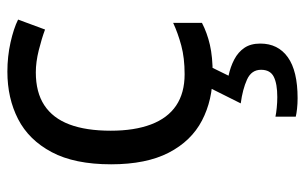

<svg xmlns="http://www.w3.org/2000/svg" viewBox="-173 -413 826 520"><g transform="rotate(-90 240.0 -153.0)"><path d="M300 10Q229 10 173.5 -19Q118 -48 86.5 -109Q55 -170 55 -265Q55 -364 88 -426Q121 -488 177.5 -517Q234 -546 306 -546Q347 -546 385 -537.5Q423 -529 447 -517L420 -444Q396 -453 364 -461Q332 -469 304 -469Q250 -469 215 -446Q180 -423 163 -378Q146 -333 146 -266Q146 -202 163 -157Q180 -112 214 -89Q248 -66 299 -66Q343 -66 376.5 -75Q410 -84 438 -97V-19Q411 -5 378.5 2.5Q346 10 300 10ZM382 139Q382 187 345 213.5Q308 240 234 240Q219 240 205.5 238.5Q192 237 184 235V180Q193 182 208 183.5Q223 185 237 185Q273 185 292 175.5Q311 166 311 141Q311 115 284.5 103Q258 91 220 86L263 0H321L295 53Q319 58 339 68.5Q359 79 370.5 96Q382 113 382 139Z"/></g></svg>

Font: Noto Sans Gujarati
Style: Regular
Weight: 400
Designer: Jelle Bosma - Monotype Design Team, Universal Thirst
Foundry: Monotype Imaging Inc.
Version: Version 2.102